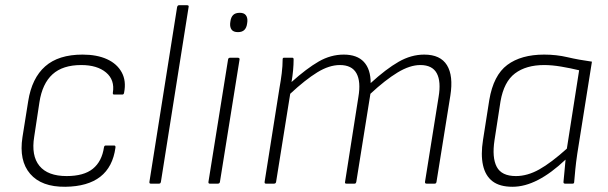

<svg xmlns="http://www.w3.org/2000/svg" viewBox="-20 -703 2326 735"><path d="M230 12Q139 13 95.5 -37.5Q52 -88 66 -178L88 -316Q102 -404 153 -449Q204 -494 296 -494Q351 -494 389.5 -476.5Q428 -459 446 -426Q464 -393 455 -348Q454 -341 448 -341H417Q411 -341 412 -348Q420 -397 386 -425.5Q352 -454 291 -454Q220 -454 181 -418.5Q142 -383 131 -312L111 -180Q99 -107 131 -68Q163 -29 235 -29Q301 -29 335.5 -57Q370 -85 378 -139Q379 -146 385 -146H417Q423 -146 422 -138Q412 -64 364 -26.5Q316 11 230 12Z M557 0Q551 0 552 -7L658 -676Q660 -683 665 -683H696Q704 -683 702 -676L596 -7Q595 -3 593.5 -1.5Q592 0 588 0Z M783 0Q777 0 778 -7L853 -475Q854 -482 861 -482H890Q898 -482 897 -475L822 -7Q821 0 814 0ZM891 -580Q874 -580 867 -589Q860 -598 861 -613L862 -621Q864 -637 872.5 -645.5Q881 -654 898 -654Q914 -654 921 -645Q928 -636 927 -621L926 -613Q924 -597 915.5 -588.5Q907 -580 891 -580Z M998 0Q992 0 993 -7L1050 -367Q1055 -394 1058.5 -422.5Q1062 -451 1062 -476Q1062 -482 1067 -482H1099Q1104 -482 1104 -476Q1104 -456 1102 -434Q1100 -412 1096 -389Q1154 -441 1200 -467.5Q1246 -494 1296 -494Q1347 -494 1373 -466Q1399 -438 1399 -385Q1458 -439 1506 -466.5Q1554 -494 1604 -494Q1666 -494 1691 -453.5Q1716 -413 1704 -337L1651 -7Q1650 0 1644 0H1613Q1606 0 1607 -7L1659 -332Q1669 -391 1652 -422.5Q1635 -454 1589 -454Q1549 -454 1502 -425.5Q1455 -397 1398 -344L1344 -7Q1343 -3 1341.5 -1.5Q1340 0 1337 0H1306Q1299 0 1301 -7L1352 -332Q1362 -391 1344.5 -422.5Q1327 -454 1281 -454Q1240 -454 1194.5 -426Q1149 -398 1091 -344L1037 -7Q1036 0 1029 0Z M1942 12Q1893 12 1865.5 -9Q1838 -30 1829 -70.5Q1820 -111 1829 -167L1853 -320Q1869 -415 1922 -454.5Q1975 -494 2063 -494Q2110 -494 2152.5 -484Q2195 -474 2246 -467L2190 -115Q2185 -81 2182.5 -55.5Q2180 -30 2178 -6Q2178 0 2172 0H2143Q2137 0 2137 -6Q2139 -26 2141 -48Q2143 -70 2145 -92Q2090 -40 2039.5 -14Q1989 12 1942 12ZM1955 -29Q1999 -29 2044.5 -54.5Q2090 -80 2150 -134L2197 -434Q2164 -442 2128.5 -448Q2093 -454 2063 -454Q1994 -454 1951.5 -422Q1909 -390 1896 -315L1873 -166Q1863 -100 1881.5 -64.5Q1900 -29 1955 -29Z"/></svg>

Font: Sofia Sans ExtraLight
Style: Italic
Weight: 250
Italic angle: -9°
Version: Version 4.100-B